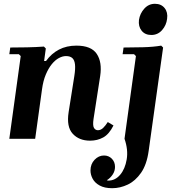

<svg xmlns="http://www.w3.org/2000/svg" viewBox="-20 -730 919 1010"><path d="M547 -88 577 -70Q554 -24 523 -7Q492 10 454 10Q396 10 362.5 -26.5Q329 -63 341 -140L371 -330Q377 -368 374.5 -391Q372 -414 360.5 -424.5Q349 -435 327 -435Q309 -435 289.5 -424.5Q270 -414 252.5 -392.5Q235 -371 221 -338Q207 -305 201 -260L165 0H29L89 -435L79 -445H29L34 -480Q73 -480 122 -481Q171 -482 211 -485L221 -475L212 -409H222Q250 -448 290 -469Q330 -490 382 -490Q460 -490 489 -446.5Q518 -403 507 -330L472 -104Q467 -69 474.5 -57Q482 -45 495 -45Q510 -45 522.5 -57Q535 -69 547 -88ZM828 -490 838 -480 762 64Q752 136 722 179Q692 222 652 241Q612 260 570 260Q530 260 504.5 246Q479 232 467.5 210.5Q456 189 456 167Q456 133 477.5 110.5Q499 88 527 88Q552 88 568.5 105Q585 122 585 148Q585 170 572.5 188.5Q560 207 542 218Q546 220 550 220Q586 220 612 189.5Q638 159 646.5 108.5Q655 58 635 0L695 -435L685 -445H625L630 -480Q677 -480 732.5 -481.5Q788 -483 828 -490ZM776 -546Q743 -546 725 -568.5Q707 -591 711 -625Q716 -659 739 -684.5Q762 -710 795 -710Q828 -710 846 -687.5Q864 -665 859 -631Q855 -597 832.5 -571.5Q810 -546 776 -546Z"/></svg>

Font: Brygada 1918
Style: Italic
Weight: 400
Italic angle: -8°
Designer: Mateusz Machalski | Borys Kosmynka | Przemek Hoffer
Foundry: NIEPODLEGLA 2018
Version: Version 3.006